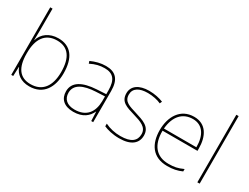

<svg xmlns="http://www.w3.org/2000/svg" viewBox="-66 -1310 2431 1871"><g transform="rotate(30 1149.5 -375.0)"><path d="M115 -525V-760H89V0H111L115 -104H117C141 -38 200 10 295 10C456 10 524 -114 524 -266C524 -444 451 -539 311 -539C210 -539 137 -483 115 -406H113C114 -439 115 -493 115 -525ZM311 -514C435 -514 497 -430 497 -266C497 -106 427 -15 295 -15C174 -15 115 -98 115 -253V-263C115 -419 178 -514 311 -514Z M847 -537C788 -537 733 -522 680 -498L689 -472C746 -501 794 -512 847 -512C940 -512 985 -463 985 -343V-300L882 -294C725 -285 631 -234 631 -129C631 -45 685 10 791 10C899 10 955 -42 983 -103H985L989 0H1011V-350C1011 -480 956 -537 847 -537ZM884 -270 985 -275V-220C983 -99 924 -15 791 -15C706 -15 659 -58 659 -129C659 -222 748 -263 884 -270Z M1505 -134C1505 -235 1415 -258 1327 -286C1246 -312 1177 -325 1177 -407C1177 -478 1236 -513 1332 -513C1385 -513 1444 -501 1481 -483L1492 -508C1450 -525 1395 -538 1332 -538C1220 -538 1150 -489 1150 -407C1150 -309 1225 -290 1318 -262C1406 -236 1478 -212 1478 -134C1478 -60 1428 -15 1307 -15C1245 -15 1186 -28 1133 -54V-24C1171 -7 1234 10 1307 10C1439 10 1505 -45 1505 -134Z M1839 -538C1685 -538 1611 -408 1611 -259C1611 -104 1682 10 1848 10C1912 10 1960 0 2011 -23V-50C1949 -22 1912 -15 1848 -15C1711 -15 1636 -105 1638 -266H2031V-291C2031 -430 1974 -538 1839 -538ZM1839 -513C1951 -513 2005 -423 2004 -291H1639C1651 -436 1727 -513 1839 -513Z M2209 0V-760H2183V0Z"/></g></svg>

Font: Noto Sans Lao UI Thin
Style: Regular
Weight: 100
Designer: Monotype Design Team
Foundry: Monotype Imaging Inc.
Version: Version 2.000